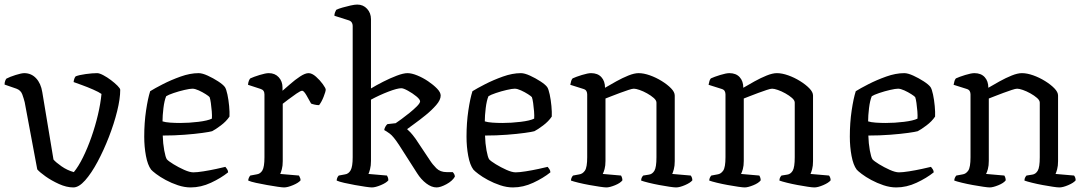

<svg xmlns="http://www.w3.org/2000/svg" viewBox="-22 -820 4753 840"><path d="M299 0Q269 0 236 -15Q203 -30 177 -48.5Q151 -67 141 -79L86 -373Q82 -389 75.5 -407Q69 -425 50 -432L-2 -450Q-2 -460 1 -467Q4 -474 6 -476Q21 -484 46.5 -492Q72 -500 84 -500Q115 -500 136 -477.5Q157 -455 163 -417L212 -122Q222 -110 247 -92.5Q272 -75 301 -67Q321 -91 341 -131.5Q361 -172 378 -220.5Q395 -269 406.5 -318Q418 -367 422 -409Q411 -417 386 -428Q361 -439 336 -448Q311 -457 300 -461Q302 -478 309 -486Q324 -492 353 -496Q382 -500 403 -500Q413 -500 430 -491Q447 -482 463.5 -469.5Q480 -457 492 -445Q504 -433 504 -427Q504 -388 490.5 -333.5Q477 -279 454.5 -221Q432 -163 405 -112.5Q378 -62 350.5 -31Q323 0 299 0Z M812 0Q785 0 756.5 -9.5Q728 -19 703 -32.5Q678 -46 661 -59Q644 -72 639 -78Q624 -98 616.5 -138Q609 -178 609 -222Q609 -283 617 -336.5Q625 -390 635 -421Q654 -433 690 -451.5Q726 -470 768 -485Q810 -500 847 -500Q863 -500 887 -489Q911 -478 932.5 -464Q954 -450 962 -439Q968 -430 973 -406.5Q978 -383 980.5 -356Q983 -329 982 -310Q968 -289 944 -271Q920 -253 906 -246Q896 -243 863.5 -238.5Q831 -234 785.5 -230.5Q740 -227 690 -227Q691 -192 696.5 -162Q702 -132 708 -123Q715 -115 737 -101.5Q759 -88 783.5 -77Q808 -66 824 -66Q840 -66 868.5 -70.5Q897 -75 924.5 -81Q952 -87 964 -90Q967 -87 971.5 -80Q976 -73 976 -66Q945 -41 901 -20.5Q857 0 812 0ZM766 -282Q805 -282 846 -287Q887 -292 905 -301Q906 -314 904.5 -333Q903 -352 900.5 -369.5Q898 -387 895 -395Q892 -399 878 -408Q864 -417 847.5 -424.5Q831 -432 820 -432Q809 -432 785 -426.5Q761 -421 737.5 -413Q714 -405 705 -399Q697 -380 693 -347Q689 -314 689 -289Q701 -285 722.5 -283.5Q744 -282 766 -282Z M1221 0Q1213 0 1192.5 -3Q1172 -6 1146.5 -10.5Q1121 -15 1098 -20Q1075 -25 1064 -30Q1064 -36 1067 -42.5Q1070 -49 1073 -52L1100 -57Q1117 -59 1126 -74.5Q1135 -90 1135 -132V-407Q1135 -426 1118 -431L1063 -449Q1064 -460 1067 -467Q1070 -474 1073 -477Q1088 -484 1114 -492Q1140 -500 1154 -500Q1181 -500 1197.5 -482Q1214 -464 1214 -437V-423Q1227 -434 1248 -452.5Q1269 -471 1291 -485.5Q1313 -500 1328 -500Q1343 -500 1360.5 -484.5Q1378 -469 1390.5 -451.5Q1403 -434 1403 -428Q1403 -420 1394 -397Q1385 -374 1374 -360Q1364 -360 1353.5 -362.5Q1343 -365 1339 -367Q1330 -384 1318.5 -403.5Q1307 -423 1300 -423Q1293 -423 1275 -410.5Q1257 -398 1239 -384.5Q1221 -371 1215 -366V-115Q1215 -94 1211 -79.5Q1207 -65 1204 -59L1286 -52Q1287 -49 1290 -43.5Q1293 -38 1293 -31Q1284 -20 1260 -10Q1236 0 1221 0Z M1605 0Q1597 0 1576.5 -3Q1556 -6 1531 -10.5Q1506 -15 1484 -20Q1462 -25 1451 -30Q1451 -36 1453.5 -42Q1456 -48 1460 -52L1487 -57Q1503 -59 1512 -75Q1521 -91 1521 -132V-707Q1521 -715 1517 -721.5Q1513 -728 1504 -731L1441 -751Q1441 -759 1444 -766.5Q1447 -774 1449 -777Q1459 -782 1476.5 -787Q1494 -792 1512 -796Q1530 -800 1541 -800Q1567 -800 1584 -781.5Q1601 -763 1601 -736V-433Q1624 -447 1654.5 -462.5Q1685 -478 1714 -489Q1743 -500 1761 -500Q1779 -500 1803.5 -490Q1828 -480 1851 -464.5Q1874 -449 1890 -432.5Q1906 -416 1906 -402Q1906 -383 1886.5 -360.5Q1867 -338 1840.5 -316.5Q1814 -295 1791 -278.5Q1768 -262 1759 -255Q1764 -251 1773.5 -241Q1783 -231 1796 -213L1858 -120Q1870 -101 1887 -84Q1904 -67 1932 -67H1959Q1961 -65 1964.5 -59.5Q1968 -54 1968 -47Q1957 -28 1931 -14Q1905 0 1888 0Q1866 0 1843 -17.5Q1820 -35 1803 -62L1725 -184Q1699 -224 1683 -235.5Q1667 -247 1659 -251Q1660 -259 1664.5 -266.5Q1669 -274 1673 -277L1709 -281Q1718 -287 1734.5 -299Q1751 -311 1769.5 -326Q1788 -341 1801.5 -354.5Q1815 -368 1816 -376Q1816 -385 1799.5 -398.5Q1783 -412 1763 -423Q1743 -434 1734 -434Q1716 -434 1677 -419Q1638 -404 1601 -384V-116Q1601 -95 1597 -80Q1593 -65 1590 -59L1671 -52Q1673 -49 1675 -43.5Q1677 -38 1677 -31Q1668 -20 1644 -10Q1620 0 1605 0Z M2222 0Q2195 0 2166.5 -9.5Q2138 -19 2113 -32.5Q2088 -46 2071 -59Q2054 -72 2049 -78Q2034 -98 2026.5 -138Q2019 -178 2019 -222Q2019 -283 2027 -336.5Q2035 -390 2045 -421Q2064 -433 2100 -451.5Q2136 -470 2178 -485Q2220 -500 2257 -500Q2273 -500 2297 -489Q2321 -478 2342.5 -464Q2364 -450 2372 -439Q2378 -430 2383 -406.5Q2388 -383 2390.5 -356Q2393 -329 2392 -310Q2378 -289 2354 -271Q2330 -253 2316 -246Q2306 -243 2273.5 -238.5Q2241 -234 2195.5 -230.5Q2150 -227 2100 -227Q2101 -192 2106.5 -162Q2112 -132 2118 -123Q2125 -115 2147 -101.5Q2169 -88 2193.5 -77Q2218 -66 2234 -66Q2250 -66 2278.5 -70.5Q2307 -75 2334.5 -81Q2362 -87 2374 -90Q2377 -87 2381.5 -80Q2386 -73 2386 -66Q2355 -41 2311 -20.5Q2267 0 2222 0ZM2176 -282Q2215 -282 2256 -287Q2297 -292 2315 -301Q2316 -314 2314.5 -333Q2313 -352 2310.5 -369.5Q2308 -387 2305 -395Q2302 -399 2288 -408Q2274 -417 2257.5 -424.5Q2241 -432 2230 -432Q2219 -432 2195 -426.5Q2171 -421 2147.5 -413Q2124 -405 2115 -399Q2107 -380 2103 -347Q2099 -314 2099 -289Q2111 -285 2132.5 -283.5Q2154 -282 2176 -282Z M2631 0Q2623 0 2602.5 -3Q2582 -6 2557 -10.5Q2532 -15 2509.5 -20.5Q2487 -26 2476 -30Q2476 -37 2479 -43Q2482 -49 2485 -52L2512 -57Q2527 -59 2537 -73.5Q2547 -88 2547 -132V-407Q2547 -415 2543.5 -421.5Q2540 -428 2530 -431L2473 -449Q2475 -460 2477 -466Q2479 -472 2483 -477Q2498 -484 2524 -492Q2550 -500 2564 -500Q2593 -500 2609 -482.5Q2625 -465 2625 -436Q2647 -449 2674 -464Q2701 -479 2727 -489.5Q2753 -500 2772 -500Q2794 -500 2821 -490.5Q2848 -481 2873 -465.5Q2898 -450 2914 -433.5Q2930 -417 2930 -402V-115Q2930 -94 2926 -79.5Q2922 -65 2919 -59L3000 -52Q3007 -43 3007 -31Q2998 -20 2974.5 -10Q2951 0 2936 0Q2927 0 2907 -3Q2887 -6 2862.5 -10.5Q2838 -15 2816 -20.5Q2794 -26 2783 -30Q2783 -38 2786 -43.5Q2789 -49 2792 -52L2817 -56Q2832 -58 2841 -73Q2850 -88 2850 -132V-371Q2850 -381 2838 -391.5Q2826 -402 2809 -411.5Q2792 -421 2776 -426.5Q2760 -432 2751 -432Q2744 -432 2727.5 -426.5Q2711 -421 2690.5 -413.5Q2670 -406 2652.5 -399Q2635 -392 2627 -389V-116Q2627 -95 2623 -80.5Q2619 -66 2615 -59L2695 -52Q2701 -42 2701 -31Q2692 -19 2668.5 -9.5Q2645 0 2631 0Z M3236 0Q3228 0 3207.5 -3Q3187 -6 3162 -10.5Q3137 -15 3114.5 -20.5Q3092 -26 3081 -30Q3081 -37 3084 -43Q3087 -49 3090 -52L3117 -57Q3132 -59 3142 -73.5Q3152 -88 3152 -132V-407Q3152 -415 3148.5 -421.5Q3145 -428 3135 -431L3078 -449Q3080 -460 3082 -466Q3084 -472 3088 -477Q3103 -484 3129 -492Q3155 -500 3169 -500Q3198 -500 3214 -482.5Q3230 -465 3230 -436Q3252 -449 3279 -464Q3306 -479 3332 -489.5Q3358 -500 3377 -500Q3399 -500 3426 -490.5Q3453 -481 3478 -465.5Q3503 -450 3519 -433.5Q3535 -417 3535 -402V-115Q3535 -94 3531 -79.5Q3527 -65 3524 -59L3605 -52Q3612 -43 3612 -31Q3603 -20 3579.5 -10Q3556 0 3541 0Q3532 0 3512 -3Q3492 -6 3467.5 -10.5Q3443 -15 3421 -20.5Q3399 -26 3388 -30Q3388 -38 3391 -43.5Q3394 -49 3397 -52L3422 -56Q3437 -58 3446 -73Q3455 -88 3455 -132V-371Q3455 -381 3443 -391.5Q3431 -402 3414 -411.5Q3397 -421 3381 -426.5Q3365 -432 3356 -432Q3349 -432 3332.5 -426.5Q3316 -421 3295.5 -413.5Q3275 -406 3257.5 -399Q3240 -392 3232 -389V-116Q3232 -95 3228 -80.5Q3224 -66 3220 -59L3300 -52Q3306 -42 3306 -31Q3297 -19 3273.5 -9.5Q3250 0 3236 0Z M3899 0Q3872 0 3843.5 -9.5Q3815 -19 3790 -32.5Q3765 -46 3748 -59Q3731 -72 3726 -78Q3711 -98 3703.5 -138Q3696 -178 3696 -222Q3696 -283 3704 -336.5Q3712 -390 3722 -421Q3741 -433 3777 -451.5Q3813 -470 3855 -485Q3897 -500 3934 -500Q3950 -500 3974 -489Q3998 -478 4019.5 -464Q4041 -450 4049 -439Q4055 -430 4060 -406.5Q4065 -383 4067.5 -356Q4070 -329 4069 -310Q4055 -289 4031 -271Q4007 -253 3993 -246Q3983 -243 3950.5 -238.5Q3918 -234 3872.5 -230.5Q3827 -227 3777 -227Q3778 -192 3783.5 -162Q3789 -132 3795 -123Q3802 -115 3824 -101.5Q3846 -88 3870.5 -77Q3895 -66 3911 -66Q3927 -66 3955.5 -70.5Q3984 -75 4011.5 -81Q4039 -87 4051 -90Q4054 -87 4058.5 -80Q4063 -73 4063 -66Q4032 -41 3988 -20.5Q3944 0 3899 0ZM3853 -282Q3892 -282 3933 -287Q3974 -292 3992 -301Q3993 -314 3991.5 -333Q3990 -352 3987.5 -369.5Q3985 -387 3982 -395Q3979 -399 3965 -408Q3951 -417 3934.5 -424.5Q3918 -432 3907 -432Q3896 -432 3872 -426.5Q3848 -421 3824.5 -413Q3801 -405 3792 -399Q3784 -380 3780 -347Q3776 -314 3776 -289Q3788 -285 3809.5 -283.5Q3831 -282 3853 -282Z M4308 0Q4300 0 4279.5 -3Q4259 -6 4234 -10.5Q4209 -15 4186.5 -20.5Q4164 -26 4153 -30Q4153 -37 4156 -43Q4159 -49 4162 -52L4189 -57Q4204 -59 4214 -73.5Q4224 -88 4224 -132V-407Q4224 -415 4220.5 -421.5Q4217 -428 4207 -431L4150 -449Q4152 -460 4154 -466Q4156 -472 4160 -477Q4175 -484 4201 -492Q4227 -500 4241 -500Q4270 -500 4286 -482.5Q4302 -465 4302 -436Q4324 -449 4351 -464Q4378 -479 4404 -489.5Q4430 -500 4449 -500Q4471 -500 4498 -490.5Q4525 -481 4550 -465.5Q4575 -450 4591 -433.5Q4607 -417 4607 -402V-115Q4607 -94 4603 -79.5Q4599 -65 4596 -59L4677 -52Q4684 -43 4684 -31Q4675 -20 4651.5 -10Q4628 0 4613 0Q4604 0 4584 -3Q4564 -6 4539.5 -10.5Q4515 -15 4493 -20.5Q4471 -26 4460 -30Q4460 -38 4463 -43.5Q4466 -49 4469 -52L4494 -56Q4509 -58 4518 -73Q4527 -88 4527 -132V-371Q4527 -381 4515 -391.5Q4503 -402 4486 -411.5Q4469 -421 4453 -426.5Q4437 -432 4428 -432Q4421 -432 4404.5 -426.5Q4388 -421 4367.5 -413.5Q4347 -406 4329.5 -399Q4312 -392 4304 -389V-116Q4304 -95 4300 -80.5Q4296 -66 4292 -59L4372 -52Q4378 -42 4378 -31Q4369 -19 4345.5 -9.5Q4322 0 4308 0Z"/></svg>

Font: Texturina Light
Style: Regular
Weight: 300
Designer: Guillermo Torres Carreño
Foundry: Omnibus-Type
Version: Version 1.002; ttfautohint (v1.8.3)